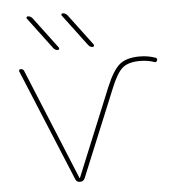

<svg xmlns="http://www.w3.org/2000/svg" viewBox="-53 -800 791 850"><g transform="rotate(-5 342.5 -375.0)"><path d="M202 -600 97 -740Q94 -743 96 -746.5Q98 -750 102 -750Q113 -750 122 -740L227 -600Q229 -597 227 -593.5Q225 -590 222 -590Q210 -590 202 -600ZM357 -600 252 -740Q249 -743 251 -746.5Q253 -750 257 -750Q268 -750 277 -740L382 -600Q384 -597 382 -593.5Q380 -590 377 -590Q365 -590 357 -600ZM248 -14 43 -510Q41 -514 43.5 -517Q46 -520 50 -520Q61 -520 65 -510L268 -16H269L430 -408Q460 -480 490.5 -505Q521 -530 579 -530Q617 -530 650 -518Q658 -515 655 -506Q651 -496 642 -500Q613 -510 579 -510Q528 -510 502 -488.5Q476 -467 449 -400L290 -14Q284 0 268.5 0Q253 0 248 -14Z"/></g></svg>

Font: Rounded Mplus 1c Thin
Style: Regular
Weight: 250
Version: Version 1.059.20150529